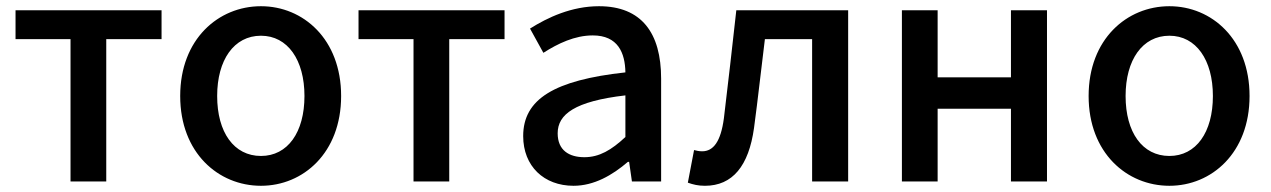

<svg xmlns="http://www.w3.org/2000/svg" viewBox="-20 -584 4091 618"><path d="M207 0H322V-458H500V-551H30V-458H207Z M820 14C956 14 1078 -92 1078 -275C1078 -458 956 -564 820 -564C683 -564 560 -458 560 -275C560 -92 683 14 820 14ZM820 -82C733 -82 679 -158 679 -275C679 -391 733 -469 820 -469C906 -469 960 -391 960 -275C960 -158 906 -82 820 -82Z M1311 0H1426V-458H1604V-551H1134V-458H1311Z M1826 14C1892 14 1951 -20 2001 -63H2005L2014 0H2108V-331C2108 -478 2045 -564 1908 -564C1820 -564 1743 -528 1686 -492L1729 -414C1776 -444 1830 -470 1888 -470C1969 -470 1992 -414 1993 -351C1764 -326 1664 -265 1664 -146C1664 -49 1731 14 1826 14ZM1861 -78C1812 -78 1775 -100 1775 -155C1775 -216 1830 -258 1993 -277V-143C1948 -101 1909 -78 1861 -78Z M2249 14C2338 14 2390 -50 2407 -172C2420 -268 2430 -363 2442 -458H2594V0H2710V-551H2350C2337 -435 2324 -318 2310 -203C2300 -128 2276 -97 2240 -97C2230 -97 2222 -99 2214 -101L2194 4C2211 10 2227 14 2249 14Z M2883 0H2998V-234H3234V0H3350V-551H3234V-335H2998V-551H2883Z M3744 14C3880 14 4002 -92 4002 -275C4002 -458 3880 -564 3744 -564C3607 -564 3484 -458 3484 -275C3484 -92 3607 14 3744 14ZM3744 -82C3657 -82 3603 -158 3603 -275C3603 -391 3657 -469 3744 -469C3830 -469 3884 -391 3884 -275C3884 -158 3830 -82 3744 -82Z"/></svg>

Font: ChiuKong Gothic CL Medium
Style: Regular
Weight: 500
Designer: Ryoko NISHIZUKA 西塚涼子 (kana, bopomofo & ideographs); Paul D. Hunt (Latin, Greek & Cyrillic); Sandoll Communications 산돌커뮤니
Foundry: Adobe
Version: Version 1.300